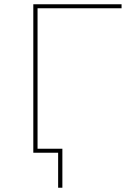

<svg xmlns="http://www.w3.org/2000/svg" viewBox="-20 -720 601 905"><path d="M137 0V-700H553V-681H148L157 -690V0ZM254 165V-9L263 0H137V-19H274V165Z"/></svg>

Font: Montserrat Thin
Style: Regular
Weight: 100
Designer: Julieta Ulanovsky
Foundry: Julieta Ulanovsky
Version: Version 9.000